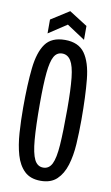

<svg xmlns="http://www.w3.org/2000/svg" viewBox="-92 -856 527 913"><g transform="rotate(10 172.0 -399.5)"><path d="M172 10Q122 10 93.5 -17.5Q65 -45 51.5 -91.5Q38 -138 34 -197Q30 -256 30 -319Q30 -431 38.5 -509.5Q47 -588 76.5 -629Q106 -670 171 -670Q236 -670 266.5 -627.5Q297 -585 305 -504Q313 -423 313 -309Q313 -249 309.5 -192Q306 -135 292 -89.5Q278 -44 249.5 -17Q221 10 172 10ZM173 -54Q201 -54 215 -82Q229 -110 233.5 -174Q238 -238 238 -347Q238 -442 232 -498.5Q226 -555 210.5 -579.5Q195 -604 169 -604Q143 -604 129.5 -580Q116 -556 110.5 -501Q105 -446 105 -351Q105 -243 110.5 -177.5Q116 -112 130.5 -83Q145 -54 173 -54ZM83 -686V-753L171 -809L259 -753V-686L171 -744Z"/></g></svg>

Font: Bricolage Grotesque 96pt Condensed Light
Style: Regular
Weight: 300
Width: 3
Designer: Mathieu Triay
Foundry: Atelier Triay
Version: Version 1.001; ttfautohint (v1.8.4.7-5d5b);gftools[0.9.33.de